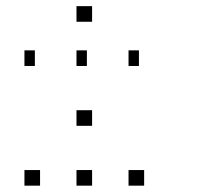

<svg xmlns="http://www.w3.org/2000/svg" viewBox="-20 -628 707 615"><path d="M441.7 -83.3V-33.3H391.7V-83.3ZM275 -83.3V-33.3H225V-83.3ZM108.3 -83.3V-33.3H58.3V-83.3ZM275 -275V-225H225V-275ZM425 -466.7V-416.7H391.7V-466.7ZM258.3 -466.7V-416.7H225V-466.7ZM91.7 -466.7V-416.7H58.3V-466.7ZM275 -608.3V-558.3H225V-608.3Z"/></svg>

Font: 0xA000-Boxes
Style: Boxes
Weight: 400
Version: Version 0.1